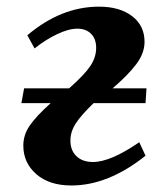

<svg xmlns="http://www.w3.org/2000/svg" viewBox="-20 -549 507 583"><path d="M424.8 -280.8 421.9 -235.8H264.2Q226.1 -199.2 210 -174.1Q193.8 -148.9 193.8 -122.1Q193.8 -92.3 212.2 -74.7Q230.5 -57.1 262.2 -57.1Q315.9 -57.1 402.8 -117.2L421.9 -76.2Q308.6 14.2 196.8 14.2Q129.4 14.2 90.1 -20.3Q50.8 -54.7 50.8 -106.9Q50.8 -139.2 70.1 -167.5Q89.4 -195.8 133.8 -235.8H44.9L53.2 -280.8H189.9Q236.3 -321.8 254.2 -348.4Q272 -375 272 -403.8Q272 -430.7 256.6 -446.3Q241.2 -461.9 214.8 -461.9Q188.5 -461.9 153.1 -445.1Q117.7 -428.2 85 -401.9L63 -441.9Q165.5 -528.8 280.8 -528.8Q343.3 -528.8 381.1 -500Q418.9 -471.2 418.9 -421.9Q418.9 -387.2 393.3 -353.5Q367.7 -319.8 321.8 -280.8Z"/></svg>

Font: Literata SemiBold
Style: Italic
Weight: 650
Italic angle: -2.39999°
Designer: Latin by Veronika Burian and Jose Scaglione. Greek by Irene Vlachou. Cyrillic by Vera Evstafieva
Foundry: TypeTogether
Version: Version 3.021